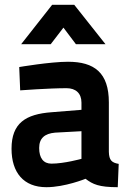

<svg xmlns="http://www.w3.org/2000/svg" viewBox="-20 -768 572 799"><path d="M433 -342C433 -465 373 -511 263 -511C189 -511 60 -489 60 -489L64 -392C64 -392 183 -401 257 -401C295 -401 319 -380 319 -341V-311L195 -301C87 -293 28 -256 28 -149C28 -50 78 11 173 11C250 11 336 -24 336 -24C366 -1 392 11 470 11L474 -86C445 -91 434 -101 433 -136ZM319 -222V-107C319 -107 247 -87 194 -87C161 -87 143 -110 143 -152C143 -193 166 -212 209 -216ZM68 -584H191L244 -653L296 -584H419L289 -748H197Z"/></svg>

Font: TitilliumText22L
Style: 800 wt
Weight: 800
Designer: Campivisivi
Foundry: Campivisivi
Version: 1.000